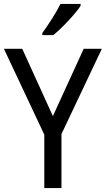

<svg xmlns="http://www.w3.org/2000/svg" viewBox="-20 -964 542 984"><path d="M393 -934V-944H290C268 -899 229 -839 197 -795V-784H253C298 -820 368 -895 393 -934ZM251 -369 94 -714H0L207 -274V0H295V-277L502 -714H409Z"/></svg>

Font: Noto Sans Gujarati UI SemiCondensed
Style: Regular
Weight: 400
Width: 4
Designer: Jelle Bosma - Monotype Design Team, Universal Thirst
Foundry: Monotype Imaging Inc.
Version: Version 2.106